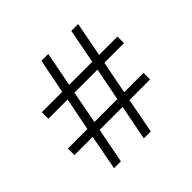

<svg xmlns="http://www.w3.org/2000/svg" viewBox="-159 -793 953 953"><g transform="rotate(-45 318.0 -316.0)"><path d="M163 -185 128 0H176L212 -185H373L337 0H386L421 -185H566V-231H430L464 -404H602V-450H473L508 -632H460L425 -450H263L298 -632H250L214 -450H71V-404H206L172 -231H35V-185ZM382 -231H221L254 -404H416Z"/></g></svg>

Font: Noto Sans Bengali Light
Style: Regular
Weight: 300
Designer: Jelle Bosma - Monotype Design Team
Foundry: Monotype Imaging Inc.
Version: Version 2.003